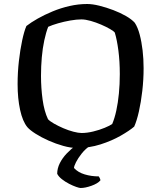

<svg xmlns="http://www.w3.org/2000/svg" viewBox="-20 -740 806 960"><path d="M365 0Q334 0 296.5 -10.5Q259 -21 223 -37Q187 -53 158.5 -71Q130 -89 117 -104Q93 -133 80.5 -190.5Q68 -248 68 -319Q68 -378 74.5 -435Q81 -492 91 -538.5Q101 -585 112 -610Q135 -628 168.5 -647Q202 -666 243 -683Q284 -700 328 -710Q372 -720 416 -720Q442 -720 476.5 -711.5Q511 -703 546.5 -689.5Q582 -676 610.5 -659.5Q639 -643 654 -626Q669 -603 678.5 -567Q688 -531 693 -488Q698 -445 698 -399Q698 -342 691.5 -285.5Q685 -229 674.5 -182.5Q664 -136 651 -107Q628 -87 583.5 -61.5Q539 -36 482.5 -18Q426 0 365 0ZM388 -75Q415 -75 446 -82.5Q477 -90 503.5 -101Q530 -112 541 -120Q553 -148 561.5 -187Q570 -226 574.5 -272.5Q579 -319 579 -369Q579 -433 572 -487Q565 -541 554 -577Q549 -584 530 -595Q511 -606 485.5 -617Q460 -628 433.5 -635.5Q407 -643 387 -643Q363 -643 331.5 -637.5Q300 -632 270.5 -623.5Q241 -615 221 -606Q210 -578 201.5 -538.5Q193 -499 189 -453.5Q185 -408 185 -361Q185 -300 193 -242Q201 -184 220 -144Q229 -134 250 -122Q271 -110 296.5 -99Q322 -88 347 -81.5Q372 -75 388 -75ZM383 200Q377 200 361 194.5Q345 189 325.5 179Q306 169 289.5 156Q273 143 266 129Q266 102 279 76Q292 50 314 27Q336 4 361 -14L436 -15Q408 3 389 27Q370 51 360 71Q350 91 350 100Q370 122 403.5 132Q437 142 474 142Q476 145 479 151Q482 157 482 162Q468 178 437 189Q406 200 383 200Z"/></svg>

Font: Texturina Medium 12pt Medium
Style: Regular
Weight: 500
Version: Version 1.002